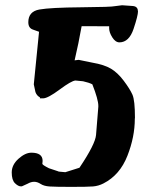

<svg xmlns="http://www.w3.org/2000/svg" viewBox="-20 -690 565 735"><path d="M397.9 -581.5V-589.4L292.5 -589.8Q280.8 -523.4 265.6 -459L281.2 -460.9L333.5 -450.2Q378.9 -442.4 404.5 -427.2Q430.2 -412.1 453.9 -380.6Q477.5 -349.1 487.1 -327.4Q496.6 -305.7 496.6 -238.8L496.1 -235.4Q496.1 -166 467.8 -93.8Q439 -20 376 12.2Q356.9 22 336.2 23.7Q315.4 25.4 253.9 25.4Q192.4 25.4 170.4 23.9Q148.4 22.5 135.7 14.2Q123 5.9 110.8 5.9Q98.6 5.9 85.9 13.2L63.5 23.4H59.6Q49.8 23.4 37.4 11.5Q24.9 -0.5 24.9 -29.8Q24.9 -59.1 50.8 -82.3Q76.7 -105.5 100.1 -105.5Q143.1 -105.5 143.1 -74.2Q143.1 -74.2 143.1 -73.7L142.1 -63Q142.1 -58.6 167.5 -45.9L204.1 -33.7V-33.2L230 -30.8L259.3 -40Q271.5 -43.9 284.2 -47.9Q345.2 -138.7 347.7 -173.8L356.4 -281.2Q356.4 -282.7 356.4 -284.7Q356.4 -309.1 333.5 -367.2Q320.3 -374 297.9 -378.9L268.6 -381.8Q252.9 -380.4 208.3 -347.2Q163.6 -314 145.5 -313.5H132.8V-317.4Q121.1 -323.2 115.7 -337.4L109.4 -367.2L129.4 -567.9V-568.4Q124 -570.8 106.2 -576.7Q88.4 -582.5 88.4 -605Q88.4 -646 130.9 -653.6Q173.3 -661.1 290.5 -662.1Q407.7 -663.1 420.4 -666.5L447.3 -669.9L488.8 -667Q507.8 -665 507.8 -647.5Q507.8 -647 508.3 -647Q508.3 -629.9 491.2 -579.1Q474.1 -528.3 437.5 -527.8Q421.9 -527.8 409.9 -546.9Q397.9 -565.9 397.9 -581.5Z"/></svg>

Font: Drukaatie burti
Style: Bold
Weight: 700
Version: Version 0.14